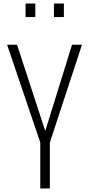

<svg xmlns="http://www.w3.org/2000/svg" viewBox="-20 -1062 502 1082"><path d="M207 0V-259L20 -810H76L235 -324L386 -810H442L261 -259V0ZM284 -966V-1042H340V-966ZM124 -966V-1042H179V-966Z"/></svg>

Font: Oswald ExtraLight
Style: Regular
Weight: 250
Designer: Vernon Adams
Foundry: Vernon Adams
Version: Version 4.103;gftools[0.9.33.dev8+g029e19f]